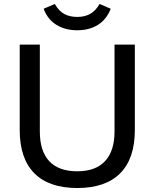

<svg xmlns="http://www.w3.org/2000/svg" viewBox="-20 -936 775 964"><path d="M79 -283V-712H180V-276Q180 -177 227.5 -126.5Q275 -76 368 -76Q460 -76 507.5 -127Q555 -178 555 -276V-712H657V-283Q657 -140 583.5 -66Q510 8 368 8Q226 8 152.5 -66Q79 -140 79 -283ZM199 -892 255 -916Q276 -880 303.5 -865.5Q331 -851 368 -851Q404 -851 431.5 -865.5Q459 -880 480 -916L536 -892Q514 -837 470.5 -810.5Q427 -784 368 -784Q309 -784 264.5 -810.5Q220 -837 199 -892Z"/></svg>

Font: Muli SemiBold
Style: Regular
Weight: 600
Designer: Vernon Adams
Foundry: Vernon Adams
Version: Version 2.000